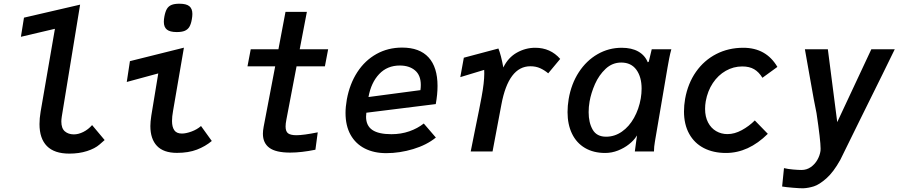

<svg xmlns="http://www.w3.org/2000/svg" viewBox="-20 -815 4840 1033"><path d="M192.5 -147.5Q192.5 -178 198.5 -214L275.5 -660L92.5 -617L109 -720L411 -790L312.5 -188.5Q310 -172 310 -161.5Q310 -124.5 329 -108.2Q348 -92 377.5 -92Q402 -92 428.5 -105.2Q455 -118.5 475.5 -142L543 -61.5Q539.5 -58.5 515.2 -37.2Q491 -16 448.2 -2.2Q405.5 11.5 353 11.5Q272.5 11.5 232.5 -29Q192.5 -69.5 192.5 -147.5Z M789 -137Q789 -159 794 -192.5L831.5 -420L662 -374L679 -486L969.5 -558.5L911 -218Q905.5 -187.5 905.5 -164Q905.5 -132 917.8 -114.2Q930 -96.5 958.5 -96.5Q981 -96.5 1010.8 -107.5Q1040.5 -118.5 1061.5 -137L1119.5 -56.5Q1085 -27.5 1039.5 -10Q994 7.5 932 7.5Q860 7.5 824.5 -30Q789 -67.5 789 -137ZM861.5 -697.5Q861.5 -711 864.5 -726.5Q869.5 -753 878.2 -767.5Q887 -782 902.8 -788.5Q918.5 -795 945.5 -795Q982 -795 998.5 -781.8Q1015 -768.5 1015 -740Q1015 -727 1012 -710.5Q1007.5 -685 998.8 -670.5Q990 -656 974 -649.2Q958 -642.5 931 -642.5Q894.5 -642.5 878 -655.8Q861.5 -669 861.5 -697.5Z M1394.5 -95.5Q1394.5 -111.5 1398.5 -133L1460.5 -458H1311.5L1329 -550H1478L1516 -751H1631L1592.5 -550H1745.5L1728 -458H1575.5L1521 -172.5Q1516.5 -150 1516.5 -134.5Q1516.5 -107.5 1530.2 -97.5Q1544 -87.5 1575 -87.5Q1612 -87.5 1689.5 -103L1677 -9.5Q1601.5 6 1541 6Q1464 6 1429.2 -19.8Q1394.5 -45.5 1394.5 -95.5Z M1839 -207.5Q1839 -239.5 1846 -280Q1861.5 -364 1902.5 -427Q1943.5 -490 2005.5 -524.5Q2067.5 -559 2143.5 -559Q2237.5 -559 2285.8 -506.2Q2334 -453.5 2334 -352.5Q2334 -307 2324.5 -255L1951 -208.5Q1949.5 -197.5 1949.5 -187Q1949.5 -139 1983 -116Q2016.5 -93 2086 -93Q2137.5 -93 2182 -108.5Q2226.5 -124 2260 -150.5L2325 -75Q2276 -35 2203.2 -13Q2130.5 9 2058 9Q1992 9 1942.5 -16.2Q1893 -41.5 1866 -90Q1839 -138.5 1839 -207.5ZM2244 -358Q2244 -410 2213 -436.2Q2182 -462.5 2131 -462.5Q2063.5 -462.5 2020 -416.5Q1976.5 -370.5 1962.5 -293L2242 -330Q2244 -343.5 2244 -358Z M2534 -107.5Q2563 -248.5 2571 -293.5Q2585.5 -371.5 2585.5 -419.5Q2585.5 -433 2585 -439L2456.5 -400L2475.5 -504.5L2661.5 -554Q2675.5 -520 2688 -452Q2714 -505.5 2760.8 -531.8Q2807.5 -558 2859.5 -558Q2941.5 -558 2994 -498L2929.5 -420.5Q2909.5 -437.5 2886.2 -448Q2863 -458.5 2833.5 -458.5Q2716 -458.5 2677.5 -252L2630 0H2512.5Z M3033.5 -212Q3033.5 -245.5 3039.5 -282Q3053.5 -364 3094.2 -426.5Q3135 -489 3195 -523.5Q3255 -558 3325 -558Q3378.5 -558 3414.2 -537.8Q3450 -517.5 3465 -480L3470.5 -483L3486.5 -550H3592Q3585.5 -527 3580.5 -501.2Q3575.5 -475.5 3571.5 -452L3506 -67.5Q3505.5 -63.5 3503.2 -50.5Q3501 -37.5 3499.8 -25.8Q3498.5 -14 3498.5 0H3395.5Q3395.5 -0.5 3404 -63L3407.5 -86.5L3403 -80Q3389.5 -59 3364 -38.8Q3338.5 -18.5 3305 -5.2Q3271.5 8 3236 8Q3173 8 3127.2 -19Q3081.5 -46 3057.5 -95.8Q3033.5 -145.5 3033.5 -212ZM3427.5 -285.5Q3432 -312.5 3432 -338Q3432 -401 3403.8 -439.8Q3375.5 -478.5 3322.5 -478.5Q3274.5 -478.5 3238.5 -444.8Q3202.5 -411 3181.2 -362.8Q3160 -314.5 3152 -268.5Q3147 -240 3147 -211.5Q3147 -155 3168.8 -117.2Q3190.5 -79.5 3241 -79.5Q3287 -79.5 3326 -106.8Q3365 -134 3391.2 -181Q3417.5 -228 3427.5 -285.5Z M3660 -215.5Q3660 -248 3666 -283Q3681 -366.5 3724.5 -428.5Q3768 -490.5 3833.5 -524.2Q3899 -558 3979 -558Q4102 -558 4162.5 -455L4082 -396.5Q4063 -427.5 4037.5 -442.5Q4012 -457.5 3973.5 -457.5Q3926 -457.5 3884.8 -434Q3843.5 -410.5 3815.2 -368Q3787 -325.5 3777 -270Q3773.5 -249.5 3773.5 -229Q3773.5 -187 3789.5 -156.2Q3805.5 -125.5 3833 -109.5Q3860.5 -93.5 3894 -93.5Q3932 -93.5 3971 -114.8Q4010 -136 4041 -167L4111 -95Q4007 8 3886 8Q3818 8 3767 -18.2Q3716 -44.5 3688 -95Q3660 -145.5 3660 -215.5Z M4292.5 99.5Q4320 99.5 4342 84.2Q4364 69 4377.5 45.2Q4391 21.5 4394.5 -3.5Q4395 -6.5 4395 -15Q4395 -59 4373 -206.5Q4363 -251 4334.5 -414.5Q4326.5 -464 4310.5 -550H4434L4484.5 -158L4668 -550H4794Q4755 -469 4607 -170.5Q4506 35 4501 45Q4464 111.5 4425.8 145Q4387.5 178.5 4359 187.5Q4330.5 196.5 4302.5 198Q4286.5 198.5 4247.2 195.2Q4208 192 4188 188.5L4198 89.5Q4218.5 94.5 4246.8 97Q4275 99.5 4292.5 99.5Z"/></svg>

Font: JuliaMono SemiBoldItalic
Style: Regular
Weight: 600
Italic angle: -9°
Monospace: yes
Designer: cormullion
Foundry: corm
Version: Version 0.049; ttfautohint (v1.8.4)